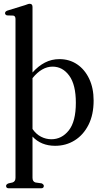

<svg xmlns="http://www.w3.org/2000/svg" viewBox="-20 -756 537 1010"><path d="M151 -719.5V-374.5Q181 -408.5 216.2 -426.8Q251.5 -445 292.5 -445Q345 -445 385.5 -417.8Q426 -390.5 449.2 -341.5Q472.5 -292.5 472.5 -227Q472.5 -153 445.8 -99.8Q419 -46.5 373.2 -17.8Q327.5 11 270 11Q196.5 11 151 -37.5V179.5Q151 199.5 167 204L199 208.5Q210.5 214 210.5 222Q210.5 234.5 196 234.5H26.5Q12 234.5 12 222Q12 213.5 25 208.5L45.5 204Q61.5 199 61.5 179.5V-656.5Q61.5 -671.5 50 -674L16.5 -675Q6.5 -678.5 6.5 -686.5Q6.5 -696 19.5 -700.5L112 -729Q120 -732 125.8 -734Q131.5 -736 136.5 -736Q151 -736 151 -719.5ZM256.5 -405.5Q200 -405.5 151 -345V-77.5Q169.5 -50.5 195.5 -37Q221.5 -23.5 250 -23.5Q305 -23.5 342 -70.2Q379 -117 379 -215.5Q379 -310.5 344.2 -358Q309.5 -405.5 256.5 -405.5Z"/></svg>

Font: Fraunces 144pt S050
Style: Regular
Weight: 400
Version: Version 1.000; ttfautohint (v1.8.3)